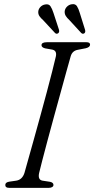

<svg xmlns="http://www.w3.org/2000/svg" viewBox="-20 -903 453 923"><path d="M168 -71Q161 -38.5 184.5 -34.5L220.5 -29Q237 -25.5 237 -14Q237 -7.5 230.8 -3.8Q224.5 0 215.5 0H23.5Q5.5 0 5.5 -13Q4.5 -26 23.5 -29.5L58 -34.5Q87 -39 97.5 -71.5Q103.5 -93.5 115.5 -135.8Q127.5 -178 142.5 -232.2Q157.5 -286.5 173.8 -345.2Q190 -404 204.8 -459.5Q219.5 -515 231 -560Q242.5 -605 248.5 -631.5Q254.5 -659.5 231.5 -664.5L197 -670.5Q179.5 -675 179.5 -686Q180 -700 205.5 -700H396Q413 -700 413 -688.5Q413 -676 392 -671L353.5 -663.5Q327.5 -658.5 320 -633Q312 -605.5 299.2 -559Q286.5 -512.5 270.8 -455.8Q255 -399 238.8 -339.5Q222.5 -280 208 -225.8Q193.5 -171.5 183 -130.8Q172.5 -90 168 -71ZM363.5 -841 389 -759.5Q392 -748 385.5 -743Q377.5 -737.5 370 -745L313 -807Q302.5 -816.5 296.2 -826.5Q290 -836.5 291 -849Q292.5 -861.5 302 -871Q311.5 -880.5 324.5 -882.5Q342 -885.5 349.8 -873.5Q357.5 -861.5 363.5 -841ZM237 -841 263.5 -760Q266.5 -748.5 260 -743.5Q252 -737.5 244.5 -744.5L187 -806.5Q176.5 -815.5 169.8 -825.2Q163 -835 164 -847.5Q165 -860 174.5 -869.8Q184 -879.5 197 -881.5Q214.5 -885 222.5 -873.2Q230.5 -861.5 237 -841Z"/></svg>

Font: Fraunces 72pt S050 Light
Style: Italic
Weight: 300
Italic angle: -16°
Version: Version 1.000; ttfautohint (v1.8.3)